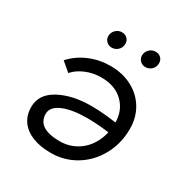

<svg xmlns="http://www.w3.org/2000/svg" viewBox="-163 -830 926 963"><g transform="rotate(30 300.0 -348.5)"><path d="M546 -300Q546 -215 508 -145.5Q470 -76 405 -36.5Q340 3 262 3Q200 3 155 -15Q110 -33 86 -67Q62 -101 62 -148Q62 -222 137 -262.5Q212 -303 321 -303Q404 -303 507 -285L496 -226Q407 -240 335 -240Q247 -240 194.5 -217.5Q142 -195 142 -154Q142 -128 155.5 -109Q169 -90 198 -80Q227 -70 271 -70Q327 -70 372 -98.5Q417 -127 442 -177.5Q467 -228 467 -289Q467 -361 420 -406.5Q373 -452 293 -452Q247 -452 205 -434.5Q163 -417 138 -388L86 -432Q127 -477 184 -501Q241 -525 304 -525Q376 -525 431 -495.5Q486 -466 516 -415Q546 -364 546 -300ZM219 -649Q219 -670 234 -685Q249 -700 270 -700Q289 -700 301 -688Q313 -676 313 -658Q313 -636 298 -621.5Q283 -607 262 -607Q244 -607 231.5 -619.5Q219 -632 219 -649ZM414 -649Q414 -670 429 -685Q444 -700 465 -700Q484 -700 496 -688Q508 -676 508 -658Q508 -636 493 -621.5Q478 -607 457 -607Q439 -607 426.5 -619.5Q414 -632 414 -649Z"/></g></svg>

Font: Fixel Italic Variable 20240409 Display Thin
Style: Italic
Weight: 100
Italic angle: -10°
Designer: AlfaBravo + MacPaw
Foundry: Kyrylo Tkachov, Marchela Mozhyna, Serhii Makarenko, Maria Weinstein, Zakhar Kryvoshyya
Version: Version 1.211;Glyphs 3.2 (3225)